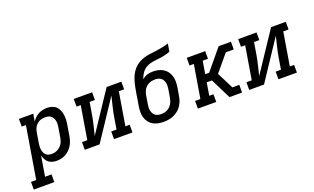

<svg xmlns="http://www.w3.org/2000/svg" viewBox="-137 -1253 3231 1975"><g transform="rotate(-20 1479.0 -265.0)"><path d="M-42 205V121H15L109 -446H63V-530H220L206 -448Q220 -469 238.5 -487Q257 -505 279 -516.5Q301 -528 324.5 -533Q348 -538 372 -538Q400 -538 426 -530Q452 -522 470.5 -504Q489 -486 499.5 -461Q510 -436 513.5 -409.5Q517 -383 515.5 -355Q514 -327 509 -299L491 -189Q487 -164 479 -139Q471 -114 457.5 -91Q444 -68 424.5 -48.5Q405 -29 381.5 -16Q358 -3 332.5 2.5Q307 8 282 8Q257 8 233.5 1.5Q210 -5 192.5 -20Q175 -35 164.5 -56Q154 -77 149 -100L112 121H183V205ZM257 -76Q274 -76 290.5 -79.5Q307 -83 322.5 -91Q338 -99 351.5 -111.5Q365 -124 374 -139Q383 -154 388.5 -170Q394 -186 397 -203L415 -313Q418 -330 418.5 -347.5Q419 -365 415.5 -381Q412 -397 404 -411.5Q396 -426 383.5 -436Q371 -446 354.5 -450Q338 -454 320 -454Q304 -454 288.5 -451Q273 -448 258.5 -441Q244 -434 231.5 -423Q219 -412 210 -398Q201 -384 196 -369Q191 -354 188 -338L170 -228Q167 -210 166 -192.5Q165 -175 167.5 -158Q170 -141 176 -125Q182 -109 194 -97.5Q206 -86 222.5 -81Q239 -76 257 -76Z M591 0V-84H649L709 -446H663V-530H864V-446H806L785 -318Q776 -263 762.5 -208.5Q749 -154 736 -99L1023 -530H1184V-446H1126L1066 -84H1113V0H911V-84H969L990 -212Q999 -267 1012.5 -321.5Q1026 -376 1039 -431L753 0Z M1454 8Q1423 8 1393 2Q1363 -4 1337.5 -19Q1312 -34 1294.5 -57.5Q1277 -81 1268.5 -109.5Q1260 -138 1260.5 -169Q1261 -200 1266 -231L1281 -320Q1282 -329 1283.5 -337.5Q1285 -346 1286 -355Q1292 -388 1298 -421Q1304 -454 1313.5 -487.5Q1323 -521 1338.5 -553Q1354 -585 1378 -612Q1402 -639 1433.5 -657Q1465 -675 1498 -684.5Q1531 -694 1565 -697.5Q1599 -701 1633 -706Q1667 -711 1701 -718Q1735 -725 1768 -735L1754 -651Q1730 -641 1704.5 -634.5Q1679 -628 1654 -624Q1629 -620 1603.5 -618Q1578 -616 1552.5 -611Q1527 -606 1502.5 -595.5Q1478 -585 1458.5 -566.5Q1439 -548 1426 -524.5Q1413 -501 1405 -476Q1418 -487 1432 -495.5Q1446 -504 1461.5 -508.5Q1477 -513 1492.5 -515Q1508 -517 1523 -517Q1554 -517 1583 -510.5Q1612 -504 1636.5 -488.5Q1661 -473 1678 -449.5Q1695 -426 1703 -398Q1711 -370 1711 -339.5Q1711 -309 1706 -278L1691 -189Q1687 -162 1677.5 -135.5Q1668 -109 1651.5 -85Q1635 -61 1612 -42.5Q1589 -24 1562.5 -12.5Q1536 -1 1508.5 3.5Q1481 8 1454 8ZM1455 -76Q1472 -76 1489 -79Q1506 -82 1522 -90Q1538 -98 1551 -110.5Q1564 -123 1573.5 -138Q1583 -153 1588.5 -169.5Q1594 -186 1597 -203L1612 -292Q1614 -309 1615 -326.5Q1616 -344 1612.5 -360.5Q1609 -377 1601 -391Q1593 -405 1580 -415Q1567 -425 1550.5 -429Q1534 -433 1516 -433Q1500 -433 1483.5 -430Q1467 -427 1451.5 -420Q1436 -413 1422.5 -401.5Q1409 -390 1399.5 -375.5Q1390 -361 1384.5 -345Q1379 -329 1376 -313L1360 -217Q1357 -200 1356.5 -182.5Q1356 -165 1359.5 -149Q1363 -133 1371 -118.5Q1379 -104 1392 -94Q1405 -84 1421.5 -80Q1438 -76 1455 -76Q1455 -76 1455 -76Q1455 -76 1455 -76Z M1829 0V-84H1887L1947 -446H1900V-530H2102V-446H2044L2021 -307H2064L2249 -530H2384V-446H2297L2146 -265L2237 -84H2313V0H2175L2064 -223H2007L1984 -84H2030V0Z M2391 0V-84H2449L2509 -446H2463V-530H2664V-446H2606L2585 -318Q2576 -263 2562.5 -208.5Q2549 -154 2536 -99L2823 -530H2984V-446H2926L2866 -84H2913V0H2711V-84H2769L2790 -212Q2799 -267 2812.5 -321.5Q2826 -376 2839 -431L2553 0Z"/></g></svg>

Font: Iosevka Curly Slab MdExObl
Style: Regular
Weight: 500
Width: 7
Italic angle: -9°
Monospace: yes
Designer: Belleve Invis
Foundry: Belleve Invis
Version: Version 11.1.0; ttfautohint (v1.8.3)